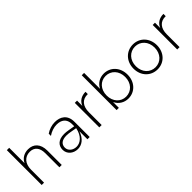

<svg xmlns="http://www.w3.org/2000/svg" viewBox="186 -1815 2891 2891"><g transform="rotate(-45 1631.5 -369.0)"><path d="M106 0H156V-278C156 -402 224 -481 333 -481C426 -481 483 -418 483 -301V0H533V-305C533 -451 455 -526 340 -526C256 -526 189 -485 156 -415V-742H106Z M1080 0H1128V-325C1128 -472 1030 -531 915 -531C850 -531 781 -509 727 -471V-424C781 -463 849 -485 909 -485C1004 -485 1078 -439 1078 -325V-279L978 -296C945 -302 916 -305 889 -305C757 -305 703 -237 703 -151C703 -64 777 4 876 4C958 4 1039 -49 1080 -171ZM750 -151C750 -219 796 -264 895 -264C917 -264 943 -262 971 -257L1078 -238C1050 -97 966 -35 886 -35C812 -35 750 -83 750 -151Z M1333 0H1383V-272C1383 -399 1444 -481 1565 -477V-526C1476 -526 1410 -484 1381 -409V-522H1333Z M1952 4C2090 4 2196 -105 2196 -261C2196 -418 2090 -526 1952 -526C1864 -526 1790 -481 1751 -403V-742H1701V0H1749V-123C1788 -43 1862 4 1952 4ZM1947 -41C1835 -41 1750 -130 1750 -261C1750 -392 1835 -481 1947 -481C2060 -481 2146 -392 2146 -261C2146 -130 2060 -41 1947 -41Z M2573 4C2715 4 2822 -106 2822 -261C2822 -416 2715 -526 2573 -526C2430 -526 2322 -416 2322 -261C2322 -106 2430 4 2573 4ZM2573 -41C2460 -41 2373 -130 2373 -261C2373 -392 2460 -481 2573 -481C2685 -481 2772 -392 2772 -261C2772 -130 2685 -41 2573 -41Z M2992 0H3042V-272C3042 -399 3103 -481 3224 -477V-526C3135 -526 3069 -484 3040 -409V-522H2992Z"/></g></svg>

Font: Chess Sans Light
Style: Regular
Weight: 300
Designer: Wolf Bōese
Foundry: Wolf Bōese
Version: Version 7.223;Glyphs 3.3 (3306)